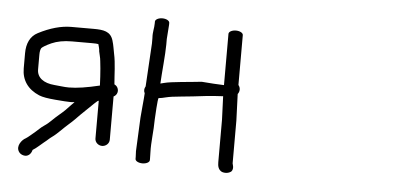

<svg xmlns="http://www.w3.org/2000/svg" viewBox="-44 -613 1512 734"><g transform="rotate(5 712.0 -245.5)"><path d="M391.5 -50.1V-216.1C405.6 -222.9 409.5 -239.2 402.9 -251.1C400.2 -255.9 397.8 -258.7 390.7 -262.6C387.3 -299.9 387.2 -343 379.2 -379.1C375.5 -395.9 374.7 -409 368.4 -429.6C358 -463.2 330.9 -467 292.7 -467H207.3C168.6 -467 126.2 -455.1 81.6 -432C53.1 -417.5 40 -388.7 40 -351.5V-293.1C40 -248 63.7 -214.3 107.7 -195.7C121.3 -190 142.1 -186.7 171.6 -184.2C199.8 -181.8 219.1 -180.5 230.4 -180.5C234.8 -180.5 238.9 -180.8 244.9 -181.4L233.6 -170.2L233.3 -169.9C220.3 -155.2 206.4 -141.7 191.6 -129.5C167.6 -109.8 158.1 -95.9 137.3 -82.2C123.2 -72.9 115.8 -63.6 106.4 -56.1C96.2 -47.9 80.2 -33 70.5 -27.3C57.6 -21.1 36.2 3.9 49.3 25.2C53.1 31.8 59.8 36.2 67.5 38.1C84.6 42.4 97.1 30.7 100.9 14.4C115.8 5.6 132.5 -11 141.8 -18.1C154 -27.3 160.4 -34.8 170.5 -41.8C189.2 -54.6 212.7 -80.8 229 -94.6C248 -110.9 257.9 -122.2 271.6 -135.9L320.3 -182.9C324.7 -187 328.3 -190.3 331.9 -193.2C332.4 -193.4 333.7 -194 336.5 -195.1V-50.1C336.5 -35.9 349 -24 364 -24C379 -24 391.5 -35.9 391.5 -50.1ZM162.3 -240.1C121 -243.4 95 -262.4 95 -293.9V-350.8C95 -363.4 97.3 -371.7 100 -376C101.6 -378.5 113.6 -387.4 136.6 -397.6C157.9 -407 183.5 -412 214.7 -412H292.7C303.7 -412 310.6 -411.6 316.1 -410.6L319.4 -398.4C320.9 -392.8 321.5 -388.4 321.5 -385.4V-384.6L321.6 -383.7C322.4 -378.8 323.6 -373.2 325.4 -367C329.3 -353 329.2 -339.6 331.9 -318.7C333.8 -303.2 334.7 -274.1 335.9 -253.2C288.1 -241.6 248.5 -235.5 218.5 -235.5C198 -235.5 182.7 -238.7 162.3 -240.1Z M551.5 -530C536.5 -530 524 -523.2 524 -515V-509C524 -488.6 518.3 -476 520 -451.6V-430.6L510.3 -265.3C508.5 -262.3 506 -256.3 506 -251C506 -246.7 506.4 -244.1 509 -238.6C508.3 -219.4 502 -162.6 501 -144.3L495 -14.7L495.1 -14C495.7 -4.4 496 2.7 496 7V14C496 22.5 508.5 29 523.5 29C538.5 29 551 22.5 551 14V7C551 1.3 550.8 -6.1 550.5 -15.4C549 -55.8 555.9 -97.3 556 -142.5C556.5 -148.8 559.8 -224.8 563.8 -225C571 -225.5 580.2 -227.3 592.5 -230.5C603 -233.2 622.3 -236 648.5 -238.3C675.2 -240.7 708 -244.3 746.9 -249.1C765.1 -251.2 787.9 -252.3 808.7 -253.6L812.2 -163.8V-1C812.2 14.3 815.1 28 829.2 35C842.6 40 857.8 36.8 865.7 29.5C875.2 17.3 867.2 1.7 867.2 -1V-165.2L863.4 -266.9C870.6 -275.9 872.6 -290.2 863.2 -301.5V-493C863.2 -501.2 850.7 -508 835.7 -508C820.6 -508 808.2 -501.2 808.2 -493V-296.2C779.6 -297.5 761 -298.1 722.3 -301.5C680.1 -296.4 606.2 -291.9 579 -284.4C573.4 -282.9 570.6 -282.1 565.4 -281C567.3 -320.6 575 -394.1 575 -431V-452.6L579 -507.6V-515C579 -523.2 566.6 -530 551.5 -530Z"/></g></svg>

Font: MewTooHand
Style: BdCond
Weight: 400
Designer: Mew Too, Robert Jablonski
Version: Version 0.77